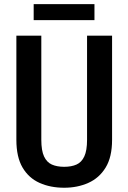

<svg xmlns="http://www.w3.org/2000/svg" viewBox="-20 -880 607 910"><path d="M392.6 -710.9H511.2V-217.3Q511.2 -135.7 480.7 -85.9Q450.2 -36.1 398.7 -13.2Q347.2 9.8 284.2 9.8Q218.8 9.8 167.5 -13.2Q116.2 -36.1 86.9 -85.9Q57.6 -135.7 57.6 -217.3V-710.9H175.8V-217.3Q175.8 -166.5 188.7 -138.7Q201.7 -110.8 225.8 -100.1Q250 -89.4 284.2 -89.4Q318.4 -89.4 342.5 -100.1Q366.7 -110.8 379.6 -138.7Q392.6 -166.5 392.6 -217.3ZM427.7 -860.4V-784.7H139.6V-860.4Z"/></svg>

Font: Roboto Condensed Medium
Style: Regular
Weight: 500
Designer: Christian Robertson
Foundry: Google
Version: Version 3.0